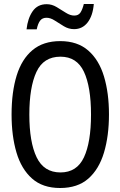

<svg xmlns="http://www.w3.org/2000/svg" viewBox="-20 -932 603 962"><path d="M281 10Q194 10 140.5 -37.5Q87 -85 62.5 -168Q38 -251 38 -358Q38 -471 63.5 -553.5Q89 -636 143 -681Q197 -726 282 -726Q368 -726 422 -679Q476 -632 501 -549Q526 -466 526 -359Q526 -251 501 -167.5Q476 -84 422.5 -37Q369 10 281 10ZM283 -68Q365 -68 400.5 -143.5Q436 -219 436 -358Q436 -497 400.5 -572.5Q365 -648 283 -648Q198 -648 162.5 -571.5Q127 -495 127 -358Q127 -220 163.5 -144Q200 -68 283 -68ZM113 -785Q119 -840 143.5 -875.5Q168 -911 214 -911Q240 -911 264 -896.5Q288 -882 310 -868Q332 -854 352 -854Q373 -854 383 -869Q393 -884 400 -912H450Q445 -853 419 -819.5Q393 -786 351 -786Q324 -786 300 -800.5Q276 -815 254.5 -829Q233 -843 213 -843Q192 -843 181 -828.5Q170 -814 164 -785Z"/></svg>

Font: Noto Sans Mono SemiCondensed
Style: Regular
Weight: 400
Width: 4
Designer: Monotype Design Team
Foundry: Monotype Imaging Inc.
Version: Version 2.014